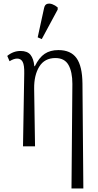

<svg xmlns="http://www.w3.org/2000/svg" viewBox="-20 -827 556 1085"><path d="M384 238 389 -353Q389 -421 367 -460Q345 -499 293 -499Q232 -499 202 -450.5Q172 -402 173 -326L178 0H110L117 -412Q118 -459 108 -477.5Q98 -496 77 -496Q68 -496 57.5 -492.5Q47 -489 34 -481L21 -511Q55 -539 96 -539Q135 -539 152.5 -517Q170 -495 174 -453H177Q201 -502 232.5 -523Q264 -544 310 -544Q380 -544 412.5 -498.5Q445 -453 446 -355L451 238ZM216 -606 193 -616 229 -781Q233 -801 246.5 -805Q260 -809 276 -803Q292 -797 306 -785V-773Z"/></svg>

Font: Noto Serif Condensed Light
Style: Regular
Weight: 300
Width: 3
Designer: Monotype Design Team
Foundry: Monotype Imaging Inc.
Version: Version 2.013